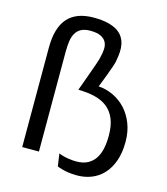

<svg xmlns="http://www.w3.org/2000/svg" viewBox="-121 -849 880 1014"><g transform="rotate(15 319.0 -342.0)"><path d="M265.6 -684.6Q235.4 -684.6 216.3 -674.3Q197.3 -664.1 186.5 -645.5Q175.8 -627 172.1 -600.8Q168.5 -574.7 168.5 -543V2H77.1V-542Q77.1 -649.9 124 -703.1Q170.9 -756.3 265.6 -756.3Q310.5 -756.3 342 -748.8Q373.5 -741.2 394.3 -728.3Q415 -715.3 426.5 -697.5Q438 -679.7 442.4 -658.9Q446.8 -638.2 445.3 -615.5Q443.8 -592.8 439.5 -570.3Q439.5 -565.9 437 -556.9Q434.6 -547.9 430.7 -536.1Q426.8 -524.4 421.6 -510.5Q416.5 -496.6 411.6 -482.9Q399.4 -450.7 384.3 -412.1Q426.3 -409.2 464.8 -391.1Q503.4 -373 532.7 -341.6Q562 -310.1 579.6 -265.6Q597.2 -221.2 597.2 -165.5Q597.2 -105.5 581.3 -60.8Q565.4 -16.1 537.6 13.7Q509.8 43.5 471.7 58.1Q433.6 72.8 388.7 71.8Q365.2 71.3 346.2 68.4Q327.1 65.4 313.5 61.5Q297.4 57.1 285.2 52.2L275.4 -16.6Q287.6 -11.2 302.7 -7.3Q315.4 -3.9 333.3 -1.2Q351.1 1.5 373 1.5Q409.7 1.5 434.6 -12Q459.5 -25.4 474.9 -48.8Q490.2 -72.3 496.8 -104.2Q503.4 -136.2 503.4 -173.8Q503.4 -228 488.3 -264.9Q473.1 -301.8 445.1 -324.2Q417 -346.7 376.5 -356.7Q335.9 -366.7 285.2 -367.2Q303.7 -418.5 318.8 -460Q325.2 -477.5 331.3 -494.9Q337.4 -512.2 342.3 -526.4Q347.2 -540.5 350.1 -550.3Q353 -560.1 353 -563Q359.4 -586.4 360.6 -608.4Q361.8 -630.4 353.3 -647.2Q344.7 -664.1 324 -674.3Q303.2 -684.6 265.6 -684.6Z"/></g></svg>

Font: Mako
Style: Regular
Weight: 400
Designer: vernon adams
Foundry: vernon adams
Version: Version 1.000